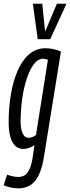

<svg xmlns="http://www.w3.org/2000/svg" viewBox="-35 -810 384 1050"><path d="M-15.1 203.1 3.8 145.2Q18.9 151 35.9 154.4Q52.9 157.7 65.8 157.7Q86.5 157.7 101.8 147.2Q117.1 136.7 127.7 112Q138.3 87.2 144.4 46.3L153.3 -16.2Q143.1 -9.2 132.3 -4.4Q121.6 0.4 111.6 2.4Q101.7 4.4 91.7 4.4Q65 4.4 47.3 -13.5Q29.5 -31.4 20.9 -64.1Q12.3 -96.8 12.3 -140.3Q12.3 -220.5 24.5 -293.3Q36.8 -366 61.5 -423.3Q86.3 -480.5 124.5 -513.4Q162.6 -546.2 214.1 -546.2Q225 -546.2 236.5 -544.9Q248 -543.6 259.1 -541Q270.3 -538.3 280.2 -535Q290.1 -531.7 298.3 -528.1L205.4 47.4Q190.9 137.8 157.3 178.9Q123.6 220 65.3 220Q47.6 220 26.4 216Q5.2 212 -15.1 203.1ZM227.1 -482.8Q220 -485.5 213.3 -487.2Q206.7 -488.9 201.3 -488.9Q173.1 -488.9 150.5 -459.4Q127.9 -429.9 111.5 -380.5Q95.2 -331.2 86.5 -270Q77.8 -208.8 77.8 -145.5Q77.8 -102.7 89.2 -79.5Q100.6 -56.4 120.8 -56.4Q127.3 -56.4 135 -58.4Q142.7 -60.5 149.9 -64.3Q157.1 -68 161.9 -72.2ZM328.5 -789.7 239.7 -595.7H171.4L144.6 -789.7H196.2L211.6 -636.4L276.2 -789.7Z"/></svg>

Font: Georama ExtraCondensed Thin
Style: Italic
Weight: 100
Width: 2
Italic angle: -9°
Designer: Jean-Baptiste Levee
Foundry: Production Type
Version: Version 1.001